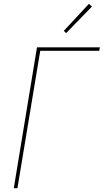

<svg xmlns="http://www.w3.org/2000/svg" viewBox="-20 -982 541 1002"><path d="M52 0 173 -735H501L498 -717H190L71 0ZM325 -809 313 -821 444 -962 460 -948Z"/></svg>

Font: Iosevka SS04 Thin
Style: Italic
Weight: 100
Italic angle: -9°
Monospace: yes
Designer: Belleve Invis
Foundry: Belleve Invis
Version: Version 19.0.0; ttfautohint (v1.8.4)